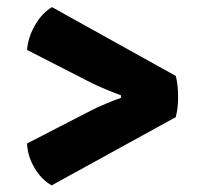

<svg xmlns="http://www.w3.org/2000/svg" viewBox="-20 -596 579 550"><path d="M128 -65Q99 -81 79 -114.8Q59 -148.5 57.5 -185L241 -279.5Q257 -288 283.8 -299.2Q310.5 -310.5 326.5 -315.5V-323Q310.5 -328.5 283.8 -339.8Q257 -351 241 -359L57.5 -453Q60.5 -490 81 -525Q101.5 -560 129 -575.5L483.5 -378.5Q490 -353.5 490.2 -320.2Q490.5 -287 483.5 -260.5Z"/></svg>

Font: Signika
Style: Bold
Weight: 700
Designer: Anna Giedry
Foundry: Anna Giedry
Version: Version 2.001